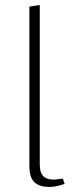

<svg xmlns="http://www.w3.org/2000/svg" viewBox="-20 -734 304 758"><path d="M176 4Q135 4 115.5 -15Q96 -34 96 -78V-708L137 -714V-85Q137 -53 150.5 -39Q164 -25 192 -25Q199 -25 208 -26.5Q217 -28 228 -29L235 -8Q220 -3 205.5 0.5Q191 4 176 4Z"/></svg>

Font: Ysabeau Infant ExtraLight
Style: Regular
Weight: 250
Designer: Christian Thalmann (Catharsis Fonts)
Version: Version 2.001;gftools[0.9.30]; featfreeze: ss01,ss02,lnum